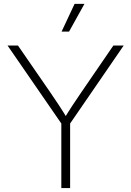

<svg xmlns="http://www.w3.org/2000/svg" viewBox="-20 -960 670 980"><path d="M293 0V-329.6L18.6 -727.5H71.8L237.8 -486.8Q260.7 -453.6 282 -421.1Q303.2 -388.7 324.7 -353H306.6Q328.1 -388.7 349.6 -421.4Q371.1 -454.1 393.6 -486.8L558.6 -727.5H611.3L337.9 -329.6V0ZM294.4 -798.8 360.8 -940.4H411.1L332.5 -798.8Z"/></svg>

Font: Inter 24pt ExtraLight
Style: Regular
Weight: 250
Designer: Rasmus Andersson
Foundry: rsms
Version: Version 4.001;git-66647c0bb